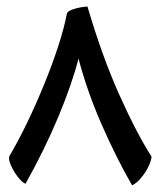

<svg xmlns="http://www.w3.org/2000/svg" viewBox="-20 -556 489 584"><path d="M381.8 7.8Q333.5 -76.2 289.3 -177Q245.1 -277.8 218.8 -377.9Q199.2 -300.8 157.2 -200.2Q115.2 -99.6 57.6 2.9Q47.4 -1 34.7 -17.3Q22 -33.7 13.7 -52Q5.4 -70.3 8.3 -80.6Q36.1 -127.9 63.5 -184.8Q90.8 -241.7 115 -301Q139.2 -360.4 157.2 -415.8Q175.3 -471.2 183.6 -515.6Q188 -522.9 200.7 -527.3Q213.4 -531.7 226.8 -533.9Q240.2 -536.1 246.1 -536.1Q290 -386.2 342 -269.8Q394 -153.3 440.9 -79.6Q440.4 -67.9 431.9 -50Q423.3 -32.2 409.9 -15.9Q396.5 0.5 381.8 7.8Z"/></svg>

Font: Harmattan SemiBold
Style: Regular
Weight: 600
Designer: George W. Nuss III and SIL International
Foundry: SIL International
Version: Version 4.000